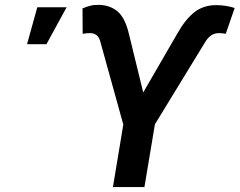

<svg xmlns="http://www.w3.org/2000/svg" viewBox="-20 -757 970 777"><path d="M437 0 479 -252.9 385.7 -589.4Q381.3 -606.4 370.8 -614.7Q360.4 -623 343.3 -623Q335.9 -623 326.7 -622.1Q317.4 -621.1 314.5 -620.1L314 -723.1Q331.1 -730 345.7 -733.9Q360.4 -737.8 380.4 -737.3Q425.3 -736.3 455.8 -710.7Q486.3 -685.1 501.5 -620.6L559.6 -382.8L697.8 -621.6Q730 -678.7 766.6 -707.5Q803.2 -736.3 855 -736.3Q874 -736.3 894 -733.2Q914.1 -730 929.7 -724.6L893.6 -620.1Q891.1 -621.1 882.1 -622.1Q873 -623 866.2 -623Q848.6 -623 835.4 -614.3Q822.3 -605.5 812 -589.4L606.9 -253.9L564.5 0ZM89.4 -578.1 130.9 -727.5H249.5L168 -578.1Z"/></svg>

Font: Inter 16pt SemiBold
Style: Italic
Weight: 600
Italic angle: -9.3988°
Version: Version 4.001;git-66647c0bb